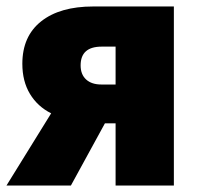

<svg xmlns="http://www.w3.org/2000/svg" viewBox="-23 -573 617 593"><path d="M-3 0 135 -223Q93 -244 69.5 -283Q46 -322 46 -376Q46 -461 104 -507Q162 -553 265 -553H514V0H334V-192H301L196 0ZM290 -312H334V-429H291Q226 -429 226 -371Q226 -343 243 -327.5Q260 -312 290 -312Z"/></svg>

Font: Noto Sans SemiCondensed Black
Style: Regular
Weight: 900
Width: 4
Designer: Monotype Design Team
Foundry: Monotype Imaging Inc.
Version: Version 2.013; ttfautohint (v1.8.4.7-5d5b)